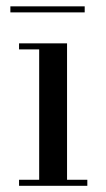

<svg xmlns="http://www.w3.org/2000/svg" viewBox="-20 -600 343 620"><path d="M13.5 -579.5V-560H253.5V-579.5ZM41.5 -19.5V0H262V-19.5H196.5V-460H41.5V-440.5H106.5V-19.5Z"/></svg>

Font: Bodoni* 11
Style: Regular
Weight: 400
Version: Version 2.3